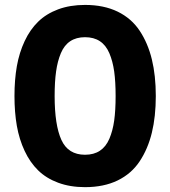

<svg xmlns="http://www.w3.org/2000/svg" viewBox="-20 -752 695 784"><path d="M327.1 12.2Q266.1 12.2 217.5 -5.9Q168.9 -23.9 135.7 -56.4Q102.5 -88.9 80.6 -135.7Q58.6 -182.6 48.8 -238Q39.1 -293.5 39.1 -359.9Q39.1 -426.3 48.8 -481.7Q58.6 -537.1 80.6 -584Q102.5 -630.9 135.7 -663.3Q168.9 -695.8 217.5 -713.9Q266.1 -731.9 327.1 -731.9Q403.8 -731.9 460.2 -704.6Q516.6 -677.2 550.3 -626.5Q584 -575.7 600.1 -509.5Q616.2 -443.4 616.2 -359.9Q616.2 -276.4 600.1 -210.2Q584 -144 550.3 -93.3Q516.6 -42.5 460.2 -15.1Q403.8 12.2 327.1 12.2ZM203.1 -359.9Q203.1 -241.2 230.7 -180.7Q258.3 -120.1 327.1 -120.1Q363.3 -120.1 387.9 -136.5Q412.6 -152.8 426.5 -185.3Q440.4 -217.8 446.3 -259.8Q452.1 -301.8 452.1 -359.9Q452.1 -418 446.3 -460Q440.4 -502 426.5 -534.7Q412.6 -567.4 387.9 -583.7Q363.3 -600.1 327.1 -600.1Q291.5 -600.1 266.8 -583.7Q242.2 -567.4 228.5 -534.7Q214.8 -502 209 -460Q203.1 -418 203.1 -359.9Z"/></svg>

Font: Aspekta 400
Style: Bold
Weight: 700
Designer: Ivo Dolenc
Version: Version 2.000